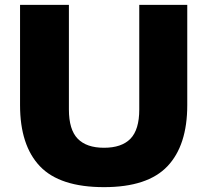

<svg xmlns="http://www.w3.org/2000/svg" viewBox="-20 -760 852 790"><path d="M408 10Q226 10 144.2 -76Q62.5 -162 62.5 -327.5V-740H263.5V-309.5Q263.5 -226.5 299.8 -189.2Q336 -152 408 -152Q480.5 -152 516.8 -189.2Q553 -226.5 553 -309.5V-740H750.5V-327.5Q750.5 -162 669 -76Q587.5 10 408 10Z"/></svg>

Font: Encode Sans SmExp XBd
Style: Regular
Weight: 800
Width: 6
Designer: Multiple Designers
Foundry: Impallari Type
Version: Version 3.002; ttfautohint (v1.8.3) -l 8 -r 50 -G 200 -x 14 